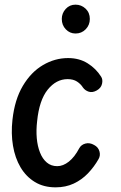

<svg xmlns="http://www.w3.org/2000/svg" viewBox="-20 -795 518 825"><path d="M219 10Q167.5 10 129.8 -13Q92 -36 68.2 -76.2Q44.5 -116.5 35.8 -168.8Q27 -221 33.5 -280Q43 -367 78.2 -426.2Q113.5 -485.5 164.8 -515.5Q216 -545.5 272.5 -545.5Q320.5 -545.5 356.5 -523Q392.5 -500.5 414.5 -465.5Q422.5 -453.5 418.5 -435.2Q414.5 -417 396 -406.5Q377.5 -396 361.5 -401Q345.5 -406 336 -419.5Q327 -434 311 -444.5Q295 -455 270.5 -455Q221.5 -455 185 -409.8Q148.5 -364.5 139.5 -274Q135 -236 138 -201.5Q141 -167 151.8 -139.8Q162.5 -112.5 181 -96.8Q199.5 -81 226 -81Q251 -81 275.8 -100.5Q300.5 -120 320.5 -158Q329 -173.5 347.2 -178.2Q365.5 -183 384.5 -172Q402 -163 407.2 -145Q412.5 -127 403.5 -111.5Q384.5 -78 358 -50.2Q331.5 -22.5 296.8 -6.2Q262 10 219 10ZM304.5 -651Q280 -651 262.8 -669Q245.5 -687 245.5 -713.5Q245.5 -738 262.2 -756.5Q279 -775 304.5 -775Q329.5 -775 347.8 -757.8Q366 -740.5 366 -713.5Q366 -687.5 348.2 -669.2Q330.5 -651 304.5 -651Z"/></svg>

Font: Edu SA Hand Medium
Style: Regular
Weight: 500
Designer: Tina and Corey Anderson, Eben Sorkin, Mirko Velimirovic
Foundry: Google for Education
Version: Version 2.000